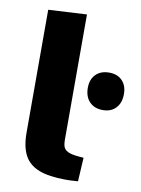

<svg xmlns="http://www.w3.org/2000/svg" viewBox="-86 -821 652 885"><g transform="rotate(10 240.0 -378.5)"><path d="M283.2 5.4Q205.6 5.4 158.4 -12.9Q111.3 -31.2 90.1 -71.3Q68.8 -111.3 68.8 -177.2V-752L248.5 -761.7V-172.9Q248.5 -155.3 253.2 -142.3Q257.8 -129.4 273.9 -121.3Q290 -113.3 323.7 -110.4Q329.6 -109.9 335.7 -109.4Q341.8 -108.9 347.7 -108.4L341.3 2.9Q316.9 4.9 304.7 5.1Q292.5 5.4 283.2 5.4ZM396.5 -340.3Q356.9 -340.3 334 -364.3Q311 -388.2 311 -429.7Q311 -469.2 334 -492.4Q356.9 -515.6 396.5 -515.6Q435.1 -515.6 457.5 -492.4Q480 -469.2 480 -429.7Q480 -388.2 457.5 -364.3Q435.1 -340.3 396.5 -340.3Z"/></g></svg>

Font: Comme ExtraBold
Style: Regular
Weight: 800
Version: Version 1.000;gftools[0.9.27]